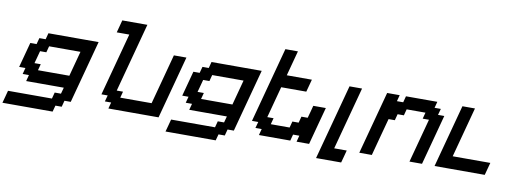

<svg xmlns="http://www.w3.org/2000/svg" viewBox="-107 -1317 5054 1884"><g transform="rotate(10 2420.5 -375.0)"><path d="M-33.7 125H466.3L483.4 62.5H545.9L562.5 0H625Q652.8 -104 708.7 -312.3Q764.6 -520.5 792.5 -625H292.5L275.9 -562.5H213.4L196.3 -500H133.8Q122.6 -458 100.3 -375Q78.1 -292 66.9 -250H129.4L112.8 -187.5H175.3L158.7 -125H533.7L516.6 -62.5H454.1L437.5 0H0Q-5.4 21 -16.6 62.5Q-27.8 104 -33.7 125ZM566.9 -250H254.4L271 -312.5H208.5Q214.4 -333 225.6 -375Q236.8 -417 242.2 -437.5H304.7L321.3 -500H633.8Q622.6 -458 600.3 -375Q578.1 -292 566.9 -250Z M1000 0H1500Q1527.8 -104 1583.7 -312.3Q1639.6 -520.5 1667.5 -625H1542.5Q1520.5 -542 1475.8 -375.2Q1431.2 -208.5 1408.7 -125H1096.2L1112.8 -187.5H1050.3L1234.4 -875H984.4Q979 -854 967.8 -812.5Q956.5 -771 951.2 -750H1076.2Q1048.3 -646 992.4 -437.5Q936.5 -229 908.7 -125H971.2L954.1 -62.5H1016.6Z M1591.3 125H2091.3L2108.4 62.5H2170.9L2187.5 0H2250Q2277.8 -104 2333.7 -312.3Q2389.6 -520.5 2417.5 -625H1917.5L1900.9 -562.5H1838.4L1821.3 -500H1758.8Q1747.6 -458 1725.3 -375Q1703.1 -292 1691.9 -250H1754.4L1737.8 -187.5H1800.3L1783.7 -125H2158.7L2141.6 -62.5H2079.1L2062.5 0H1625Q1619.6 21 1608.4 62.5Q1597.2 104 1591.3 125ZM2191.9 -250H1879.4L1896 -312.5H1833.5Q1839.4 -333 1850.6 -375Q1861.8 -417 1867.2 -437.5H1929.7L1946.3 -500H2258.8Q2247.6 -458 2225.3 -375Q2203.1 -292 2191.9 -250Z M2875 0H3000Q3016.6 -62.5 3050 -187.5Q3083.5 -312.5 3100.6 -375H2975.6Q2970.2 -354 2959 -312.3Q2947.8 -270.5 2941.9 -250H2879.4L2862.8 -187.5H2800.3L2783.7 -125H2596.2L2612.8 -187.5H2550.3L2633.8 -500H2883.8Q2889.2 -520.5 2900.6 -562.3Q2912.1 -604 2917.5 -625H2667.5Q2678.7 -667 2700.9 -750Q2723.1 -833 2734.4 -875H2609.4L2408.7 -125H2471.2L2454.1 -62.5H2516.6L2500 0H2812.5L2829.1 -62.5H2891.6Z M3091.3 125H3341.3Q3347.2 104 3358.4 62.5Q3369.6 21 3375 0H3250Q3277.8 -104 3333.7 -312.3Q3389.6 -520.5 3417.5 -625H3292.5Q3258.8 -500 3191.9 -250Q3125 0 3091.3 125Z M4000 0H4125Q4147.5 -83 4192.1 -250Q4236.8 -417 4258.8 -500H4196.3L4213.4 -562.5H4150.9L4167.5 -625H3855L3838.4 -562.5H3775.9L3792.5 -625H3667.5Q3639.6 -520.5 3583.7 -312.3Q3527.8 -104 3500 0H3625Q3641.6 -62.5 3675 -187.5Q3708.5 -312.5 3725.6 -375H3788.1L3804.7 -437.5H3867.2L3883.8 -500H4071.3L4054.7 -437.5H4117.2Z M4250 0H4750Q4755.9 -21 4766.8 -62.5Q4777.8 -104 4783.7 -125H4408.7Q4431.2 -208 4475.6 -375Q4520 -542 4542.5 -625H4417.5Q4389.6 -520.5 4333.7 -312.3Q4277.8 -104 4250 0Z"/></g></svg>

Font: Faithful 32x
Style: Oblique
Weight: 400
Foundry: Faithful Resource Pack
Version: Version 1.0; January 27, 2023